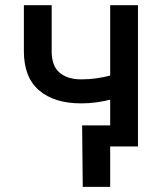

<svg xmlns="http://www.w3.org/2000/svg" viewBox="-20 -566 644 742"><path d="M293.5 -166.5Q189.9 -166.5 131.1 -216.8Q72.3 -267.1 72.3 -367.7V-545.9H179.7V-367.7Q179.7 -310.5 210.7 -284.9Q241.7 -259.3 293.5 -259.3Q324.2 -259.3 351.8 -263.2Q379.4 -267.1 405.8 -273.9V-545.9H513.2V0H405.8V-180.7Q379.9 -174.3 351.8 -170.4Q323.7 -166.5 293.5 -166.5ZM405.8 156.2H299.8L297.4 -81.5H444.3V0H405.8Z"/></svg>

Font: Inter Medium
Style: Regular
Weight: 500
Designer: Rasmus Andersson
Foundry: rsms
Version: Version 4.001;git-9221beed3